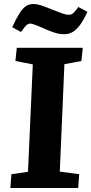

<svg xmlns="http://www.w3.org/2000/svg" viewBox="-20 -940 457 960"><path d="M144 -618 57 -635 64 -701H394L387 -635L302 -619L279 -82L376 -69L371 0H32L37 -69L120 -81ZM302 -769Q279 -769 258.5 -775Q238 -781 210 -793Q177 -808 158 -815Q139 -822 133 -822Q121 -822 112.5 -814.5Q104 -807 85 -780L41 -804Q62 -849 78 -874Q94 -899 110 -909.5Q126 -920 147 -920Q164 -920 183 -914Q202 -908 244 -891Q277 -878 294 -872Q311 -866 324 -866Q337 -866 346 -874Q355 -882 372 -905L417 -881Q398 -839 379.5 -814.5Q361 -790 342.5 -779.5Q324 -769 302 -769Z"/></svg>

Font: Literata
Style: Bold Italic
Weight: 700
Italic angle: -2°
Designer: Latin by Veronika Burian and Jose Scaglione. Greek by Irene Vlachou. Cyrillic by Vera Evstafieva
Foundry: TypeTogether
Version: Version 3.103;gftools[0.9.29]